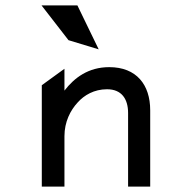

<svg xmlns="http://www.w3.org/2000/svg" viewBox="-20 -692 711 712"><path d="M267 -672H134L234 -543L346 -509ZM537 -283C537 -378 486 -443 385 -443C308 -443 256 -404 219 -356V-437L135 -376V0H219V-187C219 -240 241 -283 268 -312C292 -339 329 -361 377 -361C431 -361 455 -325 455 -273V0H537Z"/></svg>

Font: Charger Monospace
Style: Regular
Weight: 400
Designer: Jasper
Foundry: Cannot Into Space Fonts
Version: Version 0.980